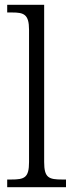

<svg xmlns="http://www.w3.org/2000/svg" viewBox="-20 -780 305 800"><path d="M10 0H255V-32H240C183 -32 164 -39 164 -105V-760H10V-728H30C79 -728 101 -721 101 -656V-105C101 -39 82 -32 26 -32H10Z"/></svg>

Font: Noto Serif Khmer SemiCondensed Light
Style: Regular
Weight: 300
Width: 4
Designer: Danh Hong and the Monotype Design Team
Foundry: Monotype Imaging Inc.
Version: Version 2.004